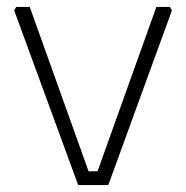

<svg xmlns="http://www.w3.org/2000/svg" viewBox="-20 -535 538 555"><path d="M21 -505 27 -515H66L236 -40H262L432 -515H471L477 -505L293 0H206Z"/></svg>

Font: Oxanium ExtraLight
Style: Regular
Weight: 200
Designer: Severin Meyer
Version: Version 2.000